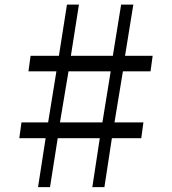

<svg xmlns="http://www.w3.org/2000/svg" viewBox="-20 -790 726 810"><path d="M172.5 -207H61.5L70.5 -273.5H183L218 -489H100L109 -554.5H228.5L262.5 -770.5H313L279 -554.5H456L491 -770.5H542.5L507.5 -554.5H624L615 -489H498.5L463 -273.5H585L576 -207H452L420.5 -0.5H369.5L401 -207H223.5L191 -0.5H140.5ZM412 -273.5 447 -489H269L233 -273.5Z"/></svg>

Font: Merriweather 60pt Light
Style: Regular
Weight: 300
Version: Version 2.100